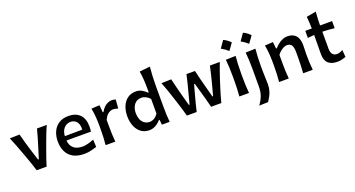

<svg xmlns="http://www.w3.org/2000/svg" viewBox="-56 -1617 4877 2639"><g transform="rotate(-20 2382.5 -297.5)"><path d="M215.8 0Q200.7 -50.8 182.9 -102.8Q165 -154.8 147 -203.6L112.3 -298.8Q90.3 -358.4 67.4 -418.7Q44.4 -479 18.6 -538.1L162.1 -542Q177.7 -479 195.8 -416.7Q213.9 -354.5 233.4 -291L283.7 -131.8H294.9L344.7 -291.5Q364.7 -355.5 382.6 -416.7Q400.4 -478 416 -538.1H559.1Q531.7 -478.5 508.5 -417.7Q485.4 -356.9 463.4 -297.4L428.7 -201.7Q410.2 -150.4 393.1 -100.6Q376 -50.8 360.8 0Z M912.1 13.2Q812 13.2 748 -23.4Q684.1 -60.1 653.6 -124.3Q623 -188.5 623 -271.5Q623 -353.5 652.6 -416.7Q682.1 -480 739 -516.1Q795.9 -552.2 877.4 -552.2Q983.4 -552.2 1043.5 -492.9Q1103.5 -433.6 1103.5 -317.4Q1103.5 -295.9 1102.3 -278.6Q1101.1 -261.2 1098.6 -244.1H740.2Q746.1 -171.9 791.3 -130.9Q836.4 -89.8 926.3 -89.8Q957 -89.8 1002.2 -101.3Q1047.4 -112.8 1088.9 -129.9L1094.2 -21.5Q1061.5 -12.2 1015.1 0.5Q968.8 13.2 912.1 13.2ZM995.6 -310.5Q999 -384.8 968.3 -424.6Q937.5 -464.4 878.9 -466.8Q817.9 -464.4 781 -421.9Q744.1 -379.4 739.7 -308.1Z M1224.6 0Q1230 -58.6 1232.4 -113.5Q1234.9 -168.5 1234.9 -235.4V-289.1Q1234.9 -349.6 1230 -412.4Q1225.1 -475.1 1212.9 -538.1L1332.5 -544.9L1341.8 -438.5H1352.5Q1391.1 -504.4 1434.1 -528.3Q1477.1 -552.2 1511.7 -552.2Q1525.4 -552.2 1540.8 -549.8Q1556.2 -547.4 1569.8 -542L1559.1 -413.6Q1541.5 -419.4 1522.5 -423.8Q1503.4 -428.2 1489.3 -428.2Q1471.7 -428.2 1448.7 -420.7Q1425.8 -413.1 1401.6 -390.1Q1377.4 -367.2 1356.4 -321.3V-229.5Q1356.4 -167 1358.6 -112.8Q1360.8 -58.6 1366.2 0Z M1863.3 13.2Q1788.1 13.2 1738.3 -26.4Q1688.5 -65.9 1663.8 -130.6Q1639.2 -195.3 1639.2 -270.5Q1639.2 -350.6 1665.3 -414.3Q1691.4 -478 1741.9 -515.1Q1792.5 -552.2 1865.2 -552.2Q1912.1 -552.2 1951.2 -530.8Q1990.2 -509.3 2018.6 -479H2029.3V-534.2Q2029.3 -601.1 2025.1 -664.6Q2021 -728 2009.8 -790.5L2164.6 -806.6Q2158.7 -741.7 2155 -674.3Q2151.4 -606.9 2151.4 -534.2V-235.4Q2151.4 -168.5 2153.6 -113.5Q2155.8 -58.6 2161.1 0H2047.9L2040 -73.2H2030.3Q1952.1 13.2 1863.3 13.2ZM1905.3 -92.8Q1979 -95.2 2029.3 -168V-382.3Q2003.4 -413.1 1970.7 -429Q1938 -444.8 1906.7 -445.3Q1834.5 -442.9 1799.1 -392.3Q1763.7 -341.8 1763.7 -269.5Q1763.7 -223.6 1778.6 -183.8Q1793.5 -144 1825 -119.1Q1856.4 -94.2 1905.3 -92.8Z M2412.6 0Q2399.4 -50.8 2384 -102.1Q2368.7 -153.3 2351.6 -205.1L2320.8 -300.8Q2301.8 -360.4 2281.5 -418.9Q2261.2 -477.5 2236.3 -538.1L2380.9 -542Q2395 -480.5 2411.9 -412.8Q2428.7 -345.2 2445.8 -282.7L2488.8 -127.9H2498.5L2540 -286.1Q2557.1 -348.6 2572.8 -411.6Q2588.4 -474.6 2602.5 -538.1H2726.6Q2740.2 -477.5 2756.6 -413.6Q2772.9 -349.6 2789.6 -287.1L2832.5 -127.9H2842.3L2885.7 -290Q2901.9 -350.6 2917.7 -416.7Q2933.6 -482.9 2945.3 -538.1H3090.3Q3066.4 -478 3045.9 -419.2Q3025.4 -360.4 3006.3 -300.8L2976.1 -206.1Q2959.5 -153.8 2944.3 -101.6Q2929.2 -49.3 2916.5 0H2767.1Q2753.4 -56.6 2736.8 -116.7Q2720.2 -176.8 2704.6 -231.4L2664.6 -373H2653.8L2614.7 -230Q2599.6 -175.3 2584.2 -116Q2568.8 -56.6 2556.2 0Z M3236.4 -806.6Q3262.2 -796.4 3287.4 -778.1Q3312.6 -759.9 3337.3 -734.6Q3320.2 -709.9 3302.2 -684.9Q3284.2 -660 3265.4 -634.2Q3220.3 -675.5 3165.5 -705.1Q3183.7 -730.9 3201.2 -755.8Q3218.6 -780.8 3236.4 -806.6ZM3180.2 0Q3185.1 -58.6 3187.5 -113.5Q3189.9 -168.5 3189.9 -235.4V-289.1Q3189.9 -364.7 3187 -422.1Q3184.1 -479.5 3178.7 -538.1L3322.8 -542Q3317.4 -482.4 3314.5 -424.3Q3311.5 -366.2 3311.5 -289.1V-235.4Q3311.5 -168.5 3314 -113.5Q3316.4 -58.6 3321.8 0Z M3525.9 -806.6Q3551.7 -796.4 3576.9 -778.1Q3602.2 -759.9 3626.9 -734.6Q3609.7 -709.9 3591.7 -684.9Q3573.7 -660 3554.9 -634.2Q3509.8 -675.5 3455 -705.1Q3473.3 -730.9 3490.7 -755.8Q3508.2 -780.8 3525.9 -806.6ZM3395 211.9Q3434.1 157.2 3456.5 99.1Q3479 41 3479 -36.1L3479.5 -289.1Q3479.5 -364.7 3476.6 -422.1Q3473.6 -479.5 3468.3 -538.1L3612.3 -542Q3606.9 -482.4 3603.8 -424.3Q3600.6 -366.2 3600.6 -289.1Q3600.6 -229 3602.1 -182.9Q3603.5 -136.7 3605 -98.1Q3606.4 -59.6 3606.4 -21.5Q3606.4 30.3 3593 73.5Q3579.6 116.7 3560.5 150.1Q3541.5 183.6 3524.9 207.5Z M3761.7 0Q3767.1 -58.6 3769.5 -113.5Q3772 -168.5 3772 -235.4V-289.1Q3772 -349.6 3767.1 -412.4Q3762.2 -475.1 3750 -538.1L3869.6 -544.9L3879.9 -447.3H3891.6Q3912.6 -472.7 3942.9 -496.8Q3973.1 -521 4008.5 -536.6Q4043.9 -552.2 4079.1 -552.2Q4246.6 -552.2 4246.6 -359.9Q4246.6 -324.7 4244.9 -293Q4243.2 -261.2 4243.2 -235.4Q4243.2 -168.5 4245.4 -113.5Q4247.6 -58.6 4253.9 0H4113.8Q4117.7 -58.6 4119.9 -112.8Q4122.1 -167 4122.1 -229.5V-312Q4122.1 -375.5 4102.3 -407.5Q4082.5 -439.5 4031.2 -439.5Q4011.7 -439.5 3986.3 -427.2Q3960.9 -415 3936.3 -394.5Q3911.6 -374 3893.6 -348.6V-229.5Q3893.6 -167 3895.8 -112.8Q3897.9 -58.6 3903.3 0Z M4613.3 13.2Q4525.4 13.2 4479.2 -29.1Q4433.1 -71.3 4433.1 -164.1Q4433.1 -236.3 4434.1 -307.1Q4435.1 -377.9 4435.5 -442.9L4340.3 -434.1V-538.1H4435.5Q4434.1 -627 4425.8 -711.9L4565.9 -737.3Q4561.5 -683.6 4559.3 -638.4Q4557.1 -593.3 4556.6 -538.1H4732.4V-434.1Q4688.5 -439.5 4644 -442.4Q4599.6 -445.3 4556.6 -446.8V-198.7Q4556.6 -88.9 4645.5 -88.9Q4661.6 -88.9 4685.3 -96.4Q4709 -104 4728.5 -116.2L4736.8 -12.2Q4718.3 -4.4 4682.9 4.4Q4647.5 13.2 4613.3 13.2Z"/></g></svg>

Font: Pinar DS1 SemiBold
Style: Regular
Weight: 600
Designer: Amin Abedi
Version: Version 3.000